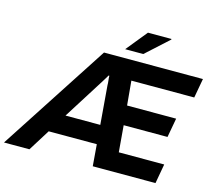

<svg xmlns="http://www.w3.org/2000/svg" viewBox="-168 -1020 1307 1168"><g transform="rotate(15 485.5 -436.0)"><path d="M-49 0 397 -686H1020L998 -564H602L616 -411H925L903 -290H627L641 -123H927L905 0H510L499 -136H196L111 0ZM270 -255H489L469 -499Q469 -506 468.5 -513.5Q468 -521 467 -528.5Q466 -536 465.5 -543.5Q465 -551 465 -558H460Q455 -548 448.5 -538.5Q442 -529 436.5 -519Q431 -509 424 -499ZM516 -739 624 -872H772V-868L630 -739Z"/></g></svg>

Font: Archivo SemiBold
Style: Bold Italic
Weight: 700
Italic angle: -10°
Version: Version 2.001